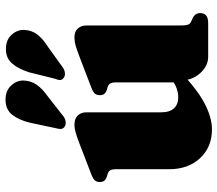

<svg xmlns="http://www.w3.org/2000/svg" viewBox="-67 -725 806 712"><g transform="rotate(-90 336.0 -369.0)"><path d="M394 -100V-108.5H386.5V-341Q386.5 -357 382.2 -363.5Q378 -370 370 -372.5L358.5 -376Q348 -379.5 343.5 -385.8Q339 -392 339 -402Q339 -413.5 345.2 -420.5Q351.5 -427.5 369 -434L482.5 -477.5Q507.5 -487 522.8 -491.5Q538 -496 553 -496Q575 -496 586.2 -483.5Q597.5 -471 597.5 -452V-103Q597.5 -83.5 600.5 -75.2Q603.5 -67 611 -63.5L622.5 -58.5Q633.5 -54 638.5 -46.5Q643.5 -39 643.5 -29.5Q643.5 -15.5 634.8 -7.8Q626 0 606.5 0H482Q447 0 420.5 -29.8Q394 -59.5 394 -100ZM64.5 -145V-341Q64.5 -357 60.2 -363.5Q56 -370 47.5 -372.5L36.5 -376Q26 -379.5 21.5 -385.8Q17 -392 17 -402Q17 -413.5 23.2 -420.5Q29.5 -427.5 47 -434L160 -477.5Q186.5 -487.5 201.8 -491.8Q217 -496 228.5 -496Q252 -496 263.8 -483.5Q275.5 -471 275.5 -452V-174.5Q275.5 -143 290.2 -127Q305 -111 331.5 -111Q348 -111 365.8 -117.5Q383.5 -124 397.5 -136.5L415 -152L444.5 -120.5L429.5 -106.5Q359.5 -39.5 307.5 -12.8Q255.5 14 212.5 14Q146.5 14 105.5 -30Q64.5 -74 64.5 -145ZM237 -661Q247 -702 266.2 -726.5Q285.5 -751 321 -751.5Q354 -752 373.5 -732Q393 -712 393.5 -687Q393 -658.5 378.5 -637Q364 -615.5 333.5 -594L259 -535.5Q249.5 -529.5 239.2 -528.5Q229 -527.5 221.5 -533Q214 -538.5 213.8 -546.5Q213.5 -554.5 216.5 -564.5ZM424 -664.5Q436.5 -704 457 -727.5Q477.5 -751 512.5 -750Q545 -749.5 563.5 -728.5Q582 -707.5 581 -682.5Q580 -654.5 564.2 -633.8Q548.5 -613 516 -592.5L439.5 -537.5Q430.5 -532 420 -531.2Q409.5 -530.5 402.5 -536.5Q394.5 -542.5 395.2 -550.8Q396 -559 400 -568Z"/></g></svg>

Font: Fraunces Black
Style: Regular
Weight: 900
Version: Version 1.000;[b76b70a41]